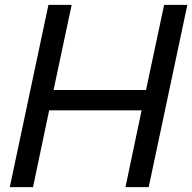

<svg xmlns="http://www.w3.org/2000/svg" viewBox="-20 -765 786 785"><path d="M20 0 178 -745H273L199 -397H577L651 -745H746L588 0H493L559 -314H181L115 0Z"/></svg>

Font: Plus Jakarta Display
Style: Italic
Weight: 400
Italic angle: -12°
Designer: Gumpita Rahayu
Foundry: Tokotype Studio
Version: Version 1.000